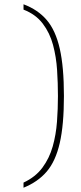

<svg xmlns="http://www.w3.org/2000/svg" viewBox="-20 -764 381 898"><path d="M90 114V90Q146 64 178.5 20Q211 -24 226.5 -79Q242 -134 246.5 -194.5Q251 -255 251 -315Q251 -375 247 -436.5Q243 -498 228 -554Q213 -610 180 -653.5Q147 -697 90 -719V-744Q157 -719 198.5 -670.5Q240 -622 259.5 -536.5Q279 -451 279 -315Q279 -180 259.5 -95Q240 -10 198.5 38.5Q157 87 90 114Z"/></svg>

Font: Noto Serif Devanagari Thin
Style: Regular
Weight: 100
Designer: Universal Thirst, Indian Type Foundry and the Monotype Design Team
Foundry: Monotype Imaging Inc.
Version: Version 2.004; ttfautohint (v1.8.4.7-5d5b)